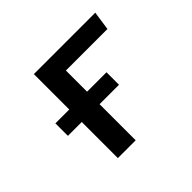

<svg xmlns="http://www.w3.org/2000/svg" viewBox="-130 -708 875 875"><g transform="rotate(-45 307.5 -271.0)"><path d="M573.3 -541.5 560 -449.7H292.3V-313.3H417.4V-232.8H292.3V0H177.4V-232.8H88.2V-313.3H177.4V-541.5Z"/></g></svg>

Font: Fira Code Fixed Medium
Style: Regular
Weight: 500
Monospace: yes
Designer: Carrois Corporate, Edenspiekermann AG, Nikita Prokopov
Foundry: Carrois Corporate, Edenspiekermann AG, Nikita Prokopov
Version: Version 5.002